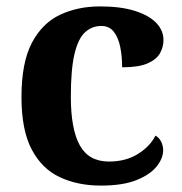

<svg xmlns="http://www.w3.org/2000/svg" viewBox="-20 -569 567 599"><path d="M295 10Q222 10 166 -16.5Q110 -43 78.5 -103.5Q47 -164 47 -266Q47 -374 79.5 -435.5Q112 -497 167.5 -523Q223 -549 292 -549Q357 -549 401 -535Q445 -521 467.5 -497.5Q490 -474 490 -444Q490 -423 479.5 -403.5Q469 -384 441 -371.5Q413 -359 361 -359Q361 -394 355 -423Q349 -452 335 -470Q321 -488 296 -488Q267 -488 245.5 -468.5Q224 -449 212.5 -401Q201 -353 201 -267Q201 -166 229 -115.5Q257 -65 320 -65Q372 -65 410 -88.5Q448 -112 465 -146Q477 -139 483 -126.5Q489 -114 489 -100Q489 -75 468.5 -49.5Q448 -24 405.5 -7Q363 10 295 10Z"/></svg>

Font: Noto Naskh Arabic UI
Style: Regular
Weight: 400
Designer: Monotype Design Team, David Williams, Mohamad Dakak and Nizar Qandah
Foundry: Monotype Imaging Inc.
Version: Version 2.014